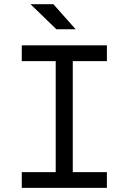

<svg xmlns="http://www.w3.org/2000/svg" viewBox="-20 -914 626 934"><path d="M85.9 0V-76.7H251V-616.7H85.9V-693.4H500V-616.7H334V-76.7H500V0ZM254.4 -771.5 128.4 -893.6H239.7L348.1 -771.5Z"/></svg>

Font: CaskaydiaMono NF SemiLight
Style: Regular
Weight: 350
Designer: Aaron Bell
Foundry: Saja Typeworks
Version: Version 2111.001; ttfautohint (v1.8.4);Nerd Fonts 3.1.1